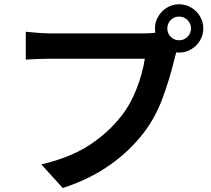

<svg xmlns="http://www.w3.org/2000/svg" viewBox="-20 -852 1017 924"><path d="M842 -658.2Q865.7 -658.2 882.4 -674.8Q899.2 -691.4 899.2 -715.1Q899.2 -738.8 882.4 -755.5Q865.7 -772.2 842 -772.2Q818.4 -772.2 801.8 -755.5Q785.2 -738.8 785.2 -715.1Q785.2 -691.4 801.8 -674.8Q818.4 -658.2 842 -658.2ZM842 -831.5Q873.3 -831.5 900 -815.7Q926.8 -799.8 942.6 -773.1Q958.5 -746.3 958.5 -715.1Q958.5 -683.8 942.6 -657.2Q926.8 -630.6 900 -614.7Q873.3 -598.9 842 -598.9Q810.8 -598.9 784.2 -614.7Q757.6 -630.6 741.7 -657.2Q725.8 -683.8 725.8 -715.1Q725.8 -746.3 741.7 -773.1Q757.6 -799.8 784.2 -815.7Q810.8 -831.5 842 -831.5ZM822.5 -579.8 820.8 -572.5Q796.9 -472.9 762.7 -380.4Q728.5 -287.8 674.1 -216.3Q605.2 -125.5 507.1 -56.8Q408.9 12 282 52.7L178.7 -60.8Q314.5 -92.5 405.3 -150.5Q496.1 -208.5 561.3 -290.3Q607.2 -347.4 636.7 -423.3Q666.3 -499.3 677 -569.3H218.8Q163.8 -569.3 104 -565.2V-699.2Q129.9 -696.5 162.8 -694Q195.8 -691.4 219 -691.4H673.8Q720 -691.4 748.3 -698.7L841.8 -638.7Q834 -624 822.5 -579.8Z"/></svg>

Font: Min Sans VF VF
Style: Regular
Weight: 400
Designer: Jinseong-Kim, NotoSansCJK, Nunito
Foundry: Jinseong-Kim
Version: Version 1.420;Glyphs 3.1.2 (3151)